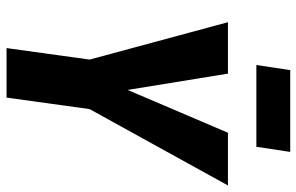

<svg xmlns="http://www.w3.org/2000/svg" viewBox="-184 -744 928 601"><g transform="rotate(90 280.5 -444.0)"><path d="M561 -693 322 -260 286 0H131L167 -260L50 -693H211L262 -379L396 -693ZM440 -782H184L200 -888H456Z"/></g></svg>

Font: Fira Sans Extra Condensed
Style: Bold Italic
Weight: 700
Width: 3
Italic angle: -8°
Designer: Carrois Corporate & Edenspiekermann AG
Foundry: Carrois Corporate GbR & Edenspiekermann AG
Version: Version 4.203